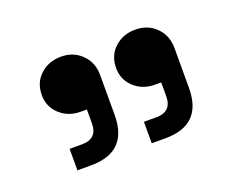

<svg xmlns="http://www.w3.org/2000/svg" viewBox="-56 -801 512 420"><g transform="rotate(-20 200.5 -591.0)"><path d="M63 -468V-518H92Q128 -518 128 -554V-586H114Q85 -586 65.5 -604Q46 -622 46 -649Q46 -678 65.5 -696Q85 -714 114 -714Q143 -714 162 -695Q181 -676 181 -647V-554Q181 -468 95 -468ZM236 -468V-518H265Q301 -518 301 -554V-586H287Q258 -586 238.5 -604Q219 -622 219 -649Q219 -678 238.5 -696Q258 -714 287 -714Q316 -714 335 -695Q354 -676 354 -647V-554Q354 -468 268 -468Z"/></g></svg>

Font: Space Grotesk Frontify
Style: Regular
Weight: 400
Designer: Florian Karsten
Version: Version 2.000